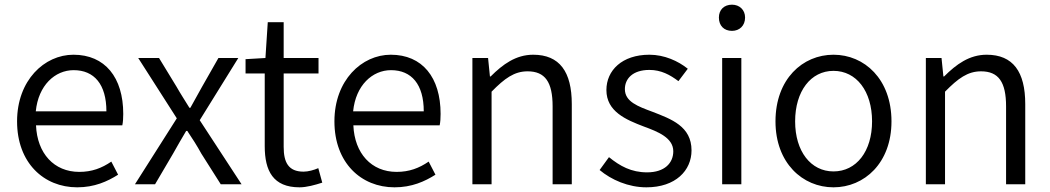

<svg xmlns="http://www.w3.org/2000/svg" viewBox="-20 -788 4490 821"><path d="M310 13C384 13 439 -12 485 -41L456 -97C415 -69 373 -53 319 -53C211 -53 139 -132 134 -252H503C506 -266 507 -283 507 -301C507 -457 429 -554 294 -554C170 -554 53 -445 53 -269C53 -92 167 13 310 13ZM133 -312C144 -423 215 -488 295 -488C383 -488 435 -427 435 -312Z M557 0H643L720 -131C739 -164 757 -197 776 -228H781C802 -197 823 -164 841 -131L924 0H1013L834 -274L999 -540H914L844 -417C827 -387 811 -358 794 -327H790C771 -358 752 -387 735 -417L660 -540H571L736 -282Z M1261 13C1291 13 1327 3 1358 -7L1341 -69C1323 -61 1298 -54 1278 -54C1213 -54 1193 -94 1193 -160V-474H1342V-540H1193V-693H1125L1115 -540L1030 -535V-474H1112V-163C1112 -57 1148 13 1261 13Z M1667 13C1741 13 1796 -12 1842 -41L1813 -97C1772 -69 1730 -53 1676 -53C1568 -53 1496 -132 1491 -252H1860C1863 -266 1864 -283 1864 -301C1864 -457 1786 -554 1651 -554C1527 -554 1410 -445 1410 -269C1410 -92 1524 13 1667 13ZM1490 -312C1501 -423 1572 -488 1652 -488C1740 -488 1792 -427 1792 -312Z M2000 0H2082V-396C2138 -453 2179 -483 2236 -483C2311 -483 2343 -437 2343 -333V0H2425V-343C2425 -481 2373 -554 2260 -554C2186 -554 2130 -513 2078 -461H2075L2067 -540H2000Z M2744 13C2869 13 2937 -59 2937 -145C2937 -248 2850 -279 2770 -310C2708 -333 2652 -353 2652 -407C2652 -451 2685 -489 2757 -489C2807 -489 2845 -468 2881 -441L2921 -494C2880 -527 2821 -554 2757 -554C2640 -554 2573 -487 2573 -403C2573 -311 2657 -276 2733 -247C2793 -225 2859 -199 2859 -141C2859 -91 2822 -51 2747 -51C2679 -51 2631 -78 2584 -116L2544 -61C2594 -19 2667 13 2744 13Z M3068 0H3150V-540H3068ZM3110 -656C3142 -656 3166 -678 3166 -713C3166 -746 3142 -768 3110 -768C3076 -768 3054 -746 3054 -713C3054 -678 3076 -656 3110 -656Z M3544 13C3676 13 3792 -91 3792 -269C3792 -450 3676 -554 3544 -554C3412 -554 3296 -450 3296 -269C3296 -91 3412 13 3544 13ZM3544 -55C3447 -55 3380 -141 3380 -269C3380 -398 3447 -485 3544 -485C3642 -485 3709 -398 3709 -269C3709 -141 3642 -55 3544 -55Z M3939 0H4021V-396C4077 -453 4118 -483 4175 -483C4250 -483 4282 -437 4282 -333V0H4364V-343C4364 -481 4312 -554 4199 -554C4125 -554 4069 -513 4017 -461H4014L4006 -540H3939Z"/></svg>

Font: Noto Sans HK DemiLight
Style: Regular
Weight: 350
Designer: Ryoko NISHIZUKA 西塚涼子 (kana, bopomofo & ideographs); Paul D. Hunt (Latin, Greek & Cyrillic); Sandoll Communications 산돌커뮤니
Foundry: Adobe
Version: Version 2.004;hotconv 1.0.118;makeotfexe 2.5.65603